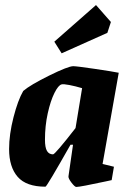

<svg xmlns="http://www.w3.org/2000/svg" viewBox="-20 -731 517 760"><path d="M386 -82 431 -71 422 -18 399 -13Q297 9 282 9Q276 9 263 -8Q250 -25 251 -33L269 -158H259Q165 8 160 8Q84 8 50 -31Q16 -70 16 -141Q16 -199 33.5 -267Q51 -335 72 -371Q100 -395 175 -432Q250 -469 270 -469Q283 -469 354.5 -458.5Q426 -448 450 -443ZM279 -224 305 -382Q278 -390 254.5 -394.5Q231 -399 224 -397Q211 -394 195.5 -363Q180 -332 169 -282.5Q158 -233 158 -178Q158 -147 166 -133.5Q174 -120 190 -120Q198 -120 279 -224ZM224 -520 195 -566 360 -711 419 -644 405 -601Z"/></svg>

Font: Grenze
Style: Bold Italic
Weight: 700
Italic angle: -10°
Designer: Renata Polastri
Foundry: Omnibus-Type
Version: Version 1.002; ttfautohint (v1.8)